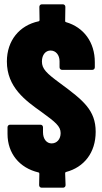

<svg xmlns="http://www.w3.org/2000/svg" viewBox="-20 -801 475 893"><path d="M425 -188C425 -289 366 -335 262 -412C195 -461 175 -481 175 -515C175 -546 192 -566 215 -566C240 -566 257 -545 257 -516V-488C257 -481 262 -476 269 -476H409C416 -476 421 -481 421 -488V-512C421 -604 370 -674 287 -698C284 -699 283 -700 283 -703L284 -769C284 -776 279 -781 272 -781H175C168 -781 163 -776 163 -769L164 -708C164 -705 163 -703 160 -702C70 -683 12 -612 12 -515C12 -395 99 -333 172 -281C238 -233 262 -214 262 -182C262 -153 244 -134 220 -134C197 -134 180 -154 180 -186V-209C180 -216 175 -221 168 -221H27C20 -221 15 -216 15 -209V-178C15 -88 70 -20 159 1C162 2 163 4 163 7L162 60C162 67 167 72 174 72H273C280 72 285 67 285 60L283 5C283 2 284 0 287 -1C371 -23 425 -91 425 -188Z"/></svg>

Font: Barlow Condensed ExtraBold
Style: Regular
Weight: 800
Width: 3
Designer: Jeremy Tribby
Foundry: Tribby Type
Version: Version 1.422;hotconv 1.0.109;makeotfexe 2.5.65596